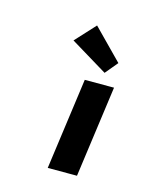

<svg xmlns="http://www.w3.org/2000/svg" viewBox="-58 -317 262 355"><g transform="rotate(15 73.0 -139.0)"><path d="M90 -175 66 0H122L146 -175ZM86 -278 51 -240 122 -197 142 -221Z"/></g></svg>

Font: Hussar Tani
Style: DwaKurs
Weight: 700
Foundry: Cannot Into Space Fonts
Version: Version 0.92